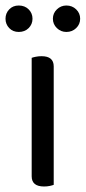

<svg xmlns="http://www.w3.org/2000/svg" viewBox="-35 -669 311 697"><path d="M125 8Q80 8 80 -29V-459Q85 -461 95 -463Q105 -465 116 -465Q160 -465 160 -428V2Q155 4 145.5 6Q136 8 125 8ZM83 -601Q83 -581 69 -567Q55 -553 33 -553Q12 -553 -1.5 -567Q-15 -581 -15 -601Q-15 -621 -1.5 -635Q12 -649 33 -649Q55 -649 69 -635Q83 -621 83 -601ZM256 -601Q256 -581 241.5 -567Q227 -553 206 -553Q186 -553 171.5 -567Q157 -581 157 -601Q157 -621 171.5 -635Q186 -649 206 -649Q227 -649 241.5 -635Q256 -621 256 -601Z"/></svg>

Font: Baloo Bhai 2
Style: Regular
Weight: 400
Designer: Supriya Tembe, Noopur Datye and Ek Type
Foundry: Ek Type
Version: Version 1.640;PS 1.000;hotconv 16.6.51;makeotf.lib2.5.65220;